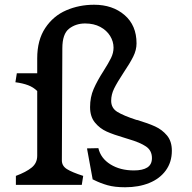

<svg xmlns="http://www.w3.org/2000/svg" viewBox="-20 -780 810 810"><path d="M339 -681Q300 -681 271.5 -659Q243 -637 243 -576L241 -103Q241 -80 262.5 -66.5Q284 -53 331 -38L325 0H47V-38Q90 -54 113.5 -73Q137 -92 137 -123V-396Q121 -412 98.5 -420.5Q76 -429 45 -433L51 -471H137V-534Q137 -611 171 -662Q205 -713 259.5 -736.5Q314 -760 377 -760Q455 -760 505.5 -716.5Q556 -673 556 -597Q556 -569 542 -541Q528 -513 501 -473Q474 -432 461.5 -406.5Q449 -381 449 -355Q449 -324 475 -308Q501 -292 556 -274H558Q605 -260 634.5 -246.5Q664 -233 684.5 -208.5Q705 -184 705 -144Q705 -96 679.5 -61Q654 -26 609.5 -8Q565 10 508 10Q464 10 434 1.5Q404 -7 378 -20Q375 -22 371 -23L347 -154L395 -155Q405 -112 446 -86.5Q487 -61 545 -61Q582 -61 601.5 -73.5Q621 -86 621 -113Q621 -145 596 -162Q571 -179 523 -193L507 -198Q459 -212 430 -225Q401 -238 380.5 -263Q360 -288 360 -328Q360 -370 375 -404.5Q390 -439 417 -481Q438 -514 448.5 -535.5Q459 -557 459 -579Q459 -605 444.5 -628.5Q430 -652 403 -666.5Q376 -681 339 -681Z"/></svg>

Font: TMT Limkin
Style: Regular
Weight: 400
Designer: Gabriel Drozdov
Version: Version 1.000;Glyphs 3.1.2 (3151)